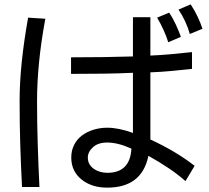

<svg xmlns="http://www.w3.org/2000/svg" viewBox="-20 -788 960 881"><path d="M188 -702Q168 -594 159 -500.5Q150 -407 150 -325Q150 -228 153 -129Q156 -30 161 70H81Q76 -27 73 -121.5Q70 -216 70 -325Q70 -410 80 -505.5Q90 -601 109 -707ZM306 -525Q384 -525 454 -526Q524 -527 590 -529V-709H670V-533Q718 -535 767 -539.5Q816 -544 861 -549V-472Q816 -467 769 -462.5Q722 -458 670 -456V-148Q789 -93 873 -27L831 43Q796 12 753.5 -16.5Q711 -45 661 -73Q631 73 472 73Q403 73 357 38Q307 -1 307 -65Q307 -98 320.5 -124Q334 -150 357 -167Q380 -184 410 -193Q440 -202 472 -202Q524 -202 590 -178V-454Q527 -451 455.5 -450Q384 -449 306 -449ZM583 -106Q521 -134 472 -134Q430 -134 406.5 -112.5Q383 -91 383 -65Q383 -47 391 -34Q399 -21 411.5 -12.5Q424 -4 440 0.5Q456 5 472 5Q577 5 583 -106ZM756 -730Q772 -707 786.5 -676Q801 -645 810 -619L752 -594Q744 -621 730 -651.5Q716 -682 701 -707ZM855 -768Q891 -712 909 -656L851 -632Q843 -661 829.5 -690Q816 -719 799 -744Z"/></svg>

Font: BM YEONSUNG
Style: Regular
Weight: 400
Designer: Bongjin Kim; Myungsoo Han; Jaehyun Keum; Jihee Min; Dokyung Lee; Chorong Kim; Jooyeon Kang; Sang-a Kim;
Foundry: Sandoll Communications Inc.
Version: Version 1.000;PS 1;hotconv 16.6.51;makeotf.lib2.5.65220